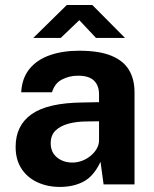

<svg xmlns="http://www.w3.org/2000/svg" viewBox="-20 -727 606 757"><path d="M216.2 10Q166.9 10 127.2 -8.5Q87.6 -26.9 64.6 -62.1Q41.6 -97.3 41.6 -147.8Q41.6 -232.8 105.1 -277.1Q168.5 -321.5 305.6 -322.9L370.5 -324.2V-354.9Q370.5 -390.7 349.7 -410Q328.9 -429.2 285 -428.5Q253.3 -428.2 224.6 -413.6Q195.9 -399.1 185 -363.2H63.6Q66.6 -419 96.3 -455.4Q126 -491.7 176.6 -509.4Q227.2 -527 291.8 -527Q371.1 -527 419.1 -507.2Q467.1 -487.4 488.8 -450.8Q510.4 -414.1 510.4 -363.5V0H388.4L376.3 -89.2Q350 -32.9 310.2 -11.5Q270.4 10 216.2 10ZM265.3 -86.1Q285.1 -86.1 303.8 -93.2Q322.6 -100.3 337.4 -112.7Q352.3 -125 361.2 -140.4Q370.1 -155.8 370.5 -172.5V-248.8L317.8 -248.1Q281.3 -247.7 249.9 -239.3Q218.5 -231 199.2 -212.5Q179.9 -194.1 179.9 -162.5Q179.9 -126.6 204.7 -106.4Q229.5 -86.1 265.3 -86.1ZM358.5 -577.5 292.7 -647.5 219.5 -577.5H111.3L243.3 -707.2H344.1L472.8 -577.5Z"/></svg>

Font: Public Sans Thin
Style: Regular
Weight: 100
Designer: The Public Sans project authors (U.S. Web Design System). Libre Franklin designed by Pablo Impallari and Rodrigo Fuenzal
Version: Version 1.008